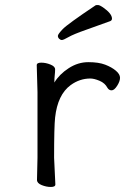

<svg xmlns="http://www.w3.org/2000/svg" viewBox="-20 -733 540 763"><path d="M127 -18 129 -106V-367L126 -474Q126 -484 144 -484Q162 -484 180.5 -476.5Q199 -469 199 -457.5Q199 -446 197.5 -434Q196 -422 196 -405Q216 -438 253 -462Q290 -486 331 -486Q372 -486 398 -476Q424 -466 440.5 -452Q457 -438 457 -424Q457 -410 445.5 -392Q434 -374 423.5 -374Q413 -374 407 -384Q397 -403 375.5 -412Q354 -421 339 -421Q297 -421 261 -395Q209 -357 199 -266Q195 -230 195 -106L200 0Q200 10 182 10Q164 10 145.5 2.5Q127 -5 127 -18ZM418 -649Q369 -631 320.5 -614Q272 -597 252 -585.5Q232 -574 226 -574Q220 -574 215 -579Q210 -584 210 -590.5Q210 -597 229 -617Q248 -637 360 -712Q362 -713 369 -713Q376 -713 389 -704Q425 -679 425 -659Q425 -652 418 -649Z"/></svg>

Font: Moon Stars Kai HW
Style: Regular
Weight: 400
Designer: GuiWonder
Version: Version 1.101